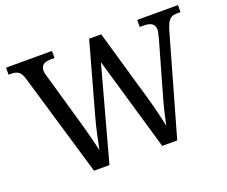

<svg xmlns="http://www.w3.org/2000/svg" viewBox="-116 -897 1279 1080"><g transform="rotate(-20 523.5 -357.0)"><path d="M576.2 -707 701.2 -273.9Q715.3 -224.1 726.3 -178.5Q737.3 -132.8 744.1 -98.1Q751.5 -134.3 761 -174.1Q770.5 -213.9 784.2 -262.2L872.1 -570.8Q873.5 -576.7 875.5 -584Q877.4 -591.3 878.9 -598.6Q880.4 -606 881.6 -612.3Q882.8 -618.7 882.8 -623Q882.8 -648.9 866.5 -660.4Q850.1 -671.9 816.9 -671.9H793.9V-713.9H1038.1V-671.9H1019Q1004.4 -671.9 993.4 -668.9Q982.4 -666 973.6 -657.7Q964.8 -649.4 957.5 -634.3Q950.2 -619.1 942.9 -594.2L773.9 0H684.1L521 -560.1L368.2 0H275.9L92.8 -619.1Q87.9 -634.8 81.8 -645Q75.7 -655.3 67.4 -661.1Q59.1 -667 47.9 -669.4Q36.6 -671.9 22 -671.9H8.8V-713.9H284.2V-671.9H261.2Q231 -671.9 216.1 -660.4Q201.2 -648.9 201.2 -624Q201.2 -615.7 203.6 -606.9Q206.1 -598.1 209 -586.9L300.8 -267.1Q313.5 -221.7 324.7 -178Q335.9 -134.3 344.2 -98.1Q351.6 -137.2 361.6 -183.3Q371.6 -229.5 384.8 -277.8L503.9 -707Z"/></g></svg>

Font: Droid Serif
Style: Regular
Weight: 400
Designer: Monotype Design team
Foundry: Monotype Imaging Inc.
Version: Version 1.03